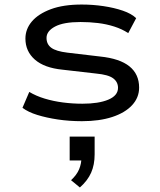

<svg xmlns="http://www.w3.org/2000/svg" viewBox="-20 -525 705 846"><path d="M341 9Q285 9 235 1.5Q185 -6 144.5 -18.5Q104 -31 79 -50L109 -120Q139 -102 177 -90.5Q215 -79 257.5 -73.5Q300 -68 343 -68Q415 -68 457.5 -86Q500 -104 500 -138Q500 -164 478.5 -180Q457 -196 403 -201L255 -218Q175 -226 133.5 -262.5Q92 -299 92 -355Q92 -397 120.5 -430.5Q149 -464 204 -484.5Q259 -505 340 -505Q389 -505 436 -498Q483 -491 521 -478Q559 -465 580 -445L545 -379Q518 -397 483.5 -408Q449 -419 411.5 -423.5Q374 -428 335 -428Q260 -428 222.5 -408Q185 -388 185 -358Q185 -330 206 -314.5Q227 -299 277 -293L421 -276Q508 -267 550.5 -232.5Q593 -198 593 -139Q593 -95 562 -61.5Q531 -28 474.5 -9.5Q418 9 341 9ZM332 301 293 269Q318 246 328.5 221Q339 196 339 167L355 182H287V77H397V155Q397 201 381.5 236Q366 271 332 301Z"/></svg>

Font: Nunito Sans 7pt Expanded
Style: Regular
Weight: 400
Width: 7
Designer: Vernon Adams
Foundry: Vernon Adams
Version: Version 3.101;gftools[0.9.27]